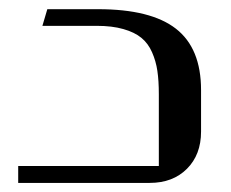

<svg xmlns="http://www.w3.org/2000/svg" viewBox="-20 -402 507 422"><path d="M421.9 -204.1V-112.8Q421.9 -62 390.9 -31Q359.9 0 309.1 0H20V-37.1H329.1V-194.8Q329.1 -224.6 325.9 -246.1Q322.8 -267.6 314.2 -287.1Q305.7 -306.6 290.8 -318.8Q275.9 -331.1 251.2 -338.1Q226.6 -345.2 192.9 -345.2H73.2L84 -381.8H195.8Q311.5 -381.8 366.7 -338.9Q421.9 -295.9 421.9 -204.1Z"/></svg>

Font: Wesal
Style: Regular
Weight: 300
Designer: Ahmed zaza
Foundry: Ahmed zaza
Version: Version 2.01